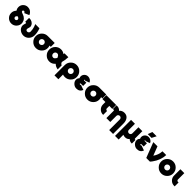

<svg xmlns="http://www.w3.org/2000/svg" viewBox="732 -3221 5930 5930"><g transform="rotate(45 3697.0 -256.0)"><path d="M269 -712Q179 -712 115 -646Q60 -588 60 -502Q59 -445 89 -396Q91 -392 93.5 -388.5Q96 -385 99 -382L97 -381Q30 -313 30 -218Q30 -123 97 -55Q165 12 260 12Q355 12 423 -55Q463 -96 481 -150Q489 -177 490.5 -204.5Q492 -232 486 -259Q471 -329 427 -374Q405 -396 380 -412Q355 -428 327 -437Q304 -445 288 -451.5Q272 -458 261 -463Q251 -468 244 -473.5Q237 -479 233 -486Q222 -506 233 -524Q244 -542 269 -542Q292 -542 305 -527Q316 -514 319 -499L475 -567Q449 -635 387 -677Q336 -712 269 -712ZM244 -286Q248 -285 253 -283Q258 -281 264 -279Q267 -278 269 -277.5Q271 -277 272 -277Q290 -270 301 -259Q317 -244 320 -219Q321 -208 317 -197Q315 -192 311.5 -186.5Q308 -181 302 -176Q285 -158 260 -158Q235 -158 218 -176Q200 -193 200 -218Q200 -243 218 -260Z M530 -500V-330H560Q568 -330 575 -322Q580 -314 578 -304L560 -244Q544 -192 559 -145Q566 -122 578 -101.5Q590 -81 606 -64Q623 -46 643.5 -32.5Q664 -19 688 -8Q712 2 736.5 7Q761 12 786 12Q889 12 961 -62Q1032 -136 1033 -244Q1034 -368 983 -500H799Q811 -475 820.5 -451Q830 -427 837 -404Q849 -368 855.5 -326Q862 -284 863 -236Q864 -202 841 -180Q818 -158 786 -158Q754 -158 738 -180Q720 -202 730 -236L748 -304Q755 -329 751.5 -353Q748 -377 735 -400Q722 -424 703.5 -442Q685 -460 661 -473Q637 -487 611.5 -493.5Q586 -500 560 -500Z M1335 -512Q1226 -512 1150 -435Q1073 -359 1073 -250Q1073 -141 1150 -65Q1226 12 1335 12Q1444 12 1520 -65Q1597 -141 1597 -250Q1597 -264 1595.5 -277.5Q1594 -291 1591 -304Q1589 -314 1586.5 -323.5Q1584 -333 1580 -342H1637V-512ZM1335 -342Q1373 -342 1400 -315Q1427 -288 1427 -250Q1427 -231 1420.5 -214.5Q1414 -198 1400 -185Q1373 -158 1335 -158Q1297 -158 1270 -185Q1243 -212 1243 -250Q1243 -269 1249.5 -285.5Q1256 -302 1270 -315Q1297 -342 1335 -342Z M1920 -512Q1812 -512 1737 -436Q1662 -359 1662 -250Q1662 -195 1680.5 -149Q1699 -103 1737 -65Q1812 12 1920 12Q1976 12 2023 -9Q2048 -21 2071 -38.5Q2094 -56 2114 -80Q2128 -65 2145 -52.5Q2162 -40 2181 -30Q2203 -19 2227.5 -11.5Q2252 -4 2279 0V-175Q2268 -179 2258.5 -184.5Q2249 -190 2242 -197Q2235 -203 2229.5 -210.5Q2224 -218 2220 -226Q2219 -229 2216 -235.5Q2213 -242 2208 -252Q2223 -299 2232.5 -361Q2242 -423 2246 -500H2076Q2075 -488 2074.5 -478Q2074 -468 2073 -459Q2070 -462 2066.5 -464Q2063 -466 2060 -469Q2030 -489 1997 -500Q1960 -512 1920 -512ZM1920 -342Q1941 -342 1958 -333Q1976 -324 1990 -304Q1997 -294 2005 -279.5Q2013 -265 2022 -247Q2015 -232 2005.5 -217.5Q1996 -203 1985 -191Q1970 -171 1950 -164Q1943 -161 1935.5 -159.5Q1928 -158 1920 -158Q1882 -158 1857 -185Q1832 -211 1832 -250Q1832 -289 1857 -316Q1882 -342 1920 -342Z M2601 -342Q2639 -342 2666 -315Q2693 -288 2693 -250Q2693 -212 2666 -185Q2639 -158 2601 -158Q2563 -158 2536 -185Q2509 -212 2509 -250Q2509 -288 2536 -315Q2563 -342 2601 -342ZM2601 -512Q2492 -512 2416 -435Q2339 -359 2339 -250V200H2509V-4Q2552 12 2601 12Q2710 12 2786 -65Q2863 -141 2863 -250Q2863 -359 2786 -435Q2710 -512 2601 -512Z M3196 -335H3101Q3095 -335 3089 -339Q3083 -343 3083 -348Q3083 -354 3088 -358Q3094 -362 3103 -362Q3117 -362 3121 -353L3262 -405Q3253 -429 3238 -448.5Q3223 -468 3201 -482Q3157 -512 3103 -512Q3031 -512 2982 -464Q2933 -416 2933 -348Q2933 -312 2949 -282Q2938 -272 2930 -261Q2922 -250 2916 -238Q2903 -210 2903 -177Q2903 -102 2964 -45Q3024 12 3101 12Q3243 12 3289 -112L3129 -170Q3122 -158 3101 -158Q3085 -158 3079 -164Q3073 -169 3073 -177Q3073 -183 3077 -187Q3083 -195 3101 -195H3196Z M3587 -512Q3478 -512 3402 -435Q3325 -359 3325 -250Q3325 -141 3402 -65Q3478 12 3587 12Q3696 12 3772 -65Q3849 -141 3849 -250Q3849 -264 3847.5 -277.5Q3846 -291 3843 -304Q3841 -314 3838.5 -323.5Q3836 -333 3832 -342H3889V-512ZM3587 -342Q3625 -342 3652 -315Q3679 -288 3679 -250Q3679 -231 3672.5 -214.5Q3666 -198 3652 -185Q3625 -158 3587 -158Q3549 -158 3522 -185Q3495 -212 3495 -250Q3495 -269 3501.5 -285.5Q3508 -302 3522 -315Q3549 -342 3587 -342Z M3904 -500V-330H4034V-222Q4034 -130 4099 -65Q4164 0 4256 0H4266V-170H4256Q4234 -170 4219 -185Q4204 -200 4204 -222V-330H4334V-500Z M4899 200V-256Q4899 -312 4885 -358.5Q4871 -405 4844 -441Q4788 -512 4689 -512Q4588 -512 4527 -440Q4526 -438 4525 -437Q4524 -436 4523 -435Q4520 -438 4517.5 -441Q4515 -444 4512 -448Q4459 -500 4384 -500H4349V-342H4384Q4393 -342 4400 -336Q4406 -329 4406 -320V0H4466H4556H4576V-264Q4576 -299 4598 -320Q4620 -342 4653 -342Q4685 -342 4707 -320Q4729 -299 4729 -264V200Z M5231 12Q5321 12 5366 -48Q5367 -50 5368 -51.5Q5369 -53 5370 -54Q5371 -54 5371 -53.5Q5371 -53 5372 -53Q5424 0 5499 0H5519V-158H5499Q5490 -158 5483 -164Q5477 -171 5477 -180V-500H5307V-236Q5307 -201 5285 -180Q5263 -158 5231 -158Q5198 -158 5176 -180Q5154 -201 5154 -236V-500H4984V200H5142V-8Q5179 12 5231 12Z M5842 -335H5747Q5741 -335 5735 -339Q5729 -343 5729 -348Q5729 -354 5734 -358Q5740 -362 5749 -362Q5763 -362 5767 -353L5908 -405Q5899 -429 5884 -448.5Q5869 -468 5847 -482Q5803 -512 5749 -512Q5677 -512 5628 -464Q5579 -416 5579 -348Q5579 -312 5595 -282Q5584 -272 5576 -261Q5568 -250 5562 -238Q5549 -210 5549 -177Q5549 -102 5610 -45Q5670 12 5747 12Q5889 12 5935 -112L5775 -170Q5768 -158 5747 -158Q5731 -158 5725 -164Q5719 -169 5719 -177Q5719 -183 5723 -187Q5729 -195 5747 -195H5842ZM5659 -554H5825L5901 -701H5715Z M5956 -500 6148 0H6307Q6319 -12 6333 -29Q6347 -46 6363 -68Q6511 -269 6521 -500H6357Q6352 -416 6325.5 -342Q6299 -268 6252 -204L6138 -500Z M6813 -512Q6704 -512 6628 -435Q6551 -359 6551 -250Q6551 -141 6628 -65Q6704 12 6813 12Q6922 12 6998 -65Q7075 -141 7075 -250Q7075 -359 6998 -435Q6922 -512 6813 -512ZM6813 -342Q6851 -342 6878 -315Q6905 -288 6905 -250Q6905 -231 6898.5 -214.5Q6892 -198 6878 -185Q6851 -158 6813 -158Q6775 -158 6748 -185Q6721 -212 6721 -250Q6721 -269 6727.5 -285.5Q6734 -302 6748 -315Q6775 -342 6813 -342Z M7140 -500V-222Q7140 -130 7205 -65Q7270 0 7362 0H7389V-170H7362Q7340 -170 7325 -185Q7310 -200 7310 -222V-500Z"/></g></svg>

Font: Unageo
Style: Black
Weight: 900
Designer: Richard Sepsi
Foundry: Richard Sepsi
Version: Version 2.000